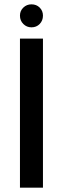

<svg xmlns="http://www.w3.org/2000/svg" viewBox="-20 -865 283 885"><path d="M72 0V-687H178V0ZM125 -739Q103 -739 87.5 -754.5Q72 -770 72 -793Q72 -815 87.5 -830Q103 -845 125 -845Q148 -845 163 -830Q178 -815 178 -793Q178 -770 163 -754.5Q148 -739 125 -739Z"/></svg>

Font: Medium
Style: Regular
Weight: 500
Designer: Fernando Haro
Foundry: deFharo
Version: Version 1.787